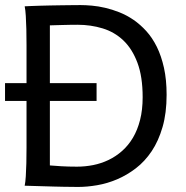

<svg xmlns="http://www.w3.org/2000/svg" viewBox="-20 -738 741 763"><path d="M85.4 -407.7V-558.1Q85.4 -592.3 84.7 -621.8Q84 -651.4 82.5 -674.8Q81.1 -698.2 78.1 -712.9Q88.4 -713.4 104.2 -714.1Q120.1 -714.8 139.4 -715.3Q158.7 -715.8 179.9 -716.3Q201.2 -716.8 222.4 -717Q243.7 -717.3 263.7 -717.5Q283.7 -717.8 300.3 -717.8Q319.8 -717.8 345 -715.6Q370.1 -713.4 397.7 -707Q425.3 -700.7 454.3 -689.2Q483.4 -677.7 510.5 -659.2Q537.6 -640.6 561.5 -614.3Q585.4 -587.9 603.3 -551.8Q621.1 -515.6 631.6 -468.5Q642.1 -421.4 642.1 -361.3Q642.1 -288.6 626 -233.2Q609.9 -177.7 582.8 -137.2Q555.7 -96.7 520 -69.3Q484.4 -42 445.3 -25.4Q406.2 -8.8 366.2 -2Q326.2 4.9 290.5 4.9Q278.8 4.9 263.4 4.6Q248 4.4 231 4.2Q213.9 3.9 195.8 3.4Q177.7 2.9 160.6 2.4Q120.6 1.5 78.1 0Q81.1 -14.6 82.5 -37.6Q84 -60.5 84.7 -89.4Q85.4 -118.2 85.4 -151.9V-336.9H0V-407.7ZM178.2 -407.7H363.8V-336.9H178.2V-80.6Q195.3 -79.1 222.9 -77.4Q250.5 -75.7 285.6 -75.7Q318.4 -75.7 350.3 -82Q382.3 -88.4 411.4 -102.3Q440.4 -116.2 465.3 -138.2Q490.2 -160.2 508.3 -190.7Q526.4 -221.2 536.6 -261.2Q546.9 -301.3 546.9 -351.6Q546.9 -433.6 526.1 -488.8Q505.4 -543.9 470.2 -577.4Q435.1 -610.8 387.9 -625.2Q340.8 -639.6 288.1 -639.6Q275.9 -639.6 260.7 -639.4Q245.6 -639.2 230.2 -638.7Q214.8 -638.2 201.2 -637.9Q187.5 -637.7 178.2 -637.2Z"/></svg>

Font: Andika Compact
Style: Regular
Weight: 400
Designer: Victor Gaultney, Annie Olsen, Julie Remington, Don Collingsworth, Eric Hays, Becca Hirsbrunner
Foundry: SIL International
Version: Version 5.000 ; LnSpcTght